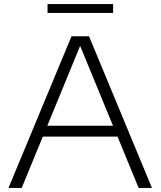

<svg xmlns="http://www.w3.org/2000/svg" viewBox="-20 -917 784 937"><path d="M656.5 0 553.5 -250.5H189L86 0H21.5L329 -740H414.5L721.5 0ZM211 -303.5H531.5L371 -693ZM212 -854V-897H532V-854Z"/></svg>

Font: Encode Sans Expanded Light
Style: Regular
Weight: 300
Width: 7
Designer: Multiple Designers
Foundry: Impallari Type
Version: Version 2.000